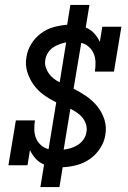

<svg xmlns="http://www.w3.org/2000/svg" viewBox="-20 -755 515 775"><path d="M143 0 158 -91Q138 -99 124 -114.5Q110 -130 101 -149L91 -88H14L44 -269H121Q118 -250 118.5 -231.5Q119 -213 125.5 -197Q132 -181 145.5 -169Q159 -157 176 -153L207 -342Q180 -355 156.5 -372Q133 -389 116 -412.5Q99 -436 90 -465Q81 -494 87 -526Q91 -553 106.5 -578Q122 -603 145.5 -620.5Q169 -638 196.5 -645.5Q224 -653 251 -655L264 -735H341L326 -644Q346 -636 360 -620.5Q374 -605 383 -586L393 -647H470L440 -466H363Q366 -485 365.5 -503.5Q365 -522 358.5 -538Q352 -554 338.5 -566Q325 -578 308 -582L277 -397Q305 -383 329.5 -366Q354 -349 373 -325.5Q392 -302 401.5 -272Q411 -242 405 -210Q401 -182 384 -156Q367 -130 342.5 -113Q318 -96 289.5 -88.5Q261 -81 233 -80L220 0ZM221 -423 247 -584Q233 -581 219 -576Q205 -571 193 -562.5Q181 -554 173 -541Q165 -528 163 -514Q160 -498 164.5 -484Q169 -470 177 -458.5Q185 -447 196.5 -438Q208 -429 221 -423ZM237 -151Q252 -153 267 -157.5Q282 -162 295.5 -171Q309 -180 318 -193.5Q327 -207 329 -222Q332 -238 327 -253.5Q322 -269 312.5 -280.5Q303 -292 290.5 -300.5Q278 -309 264 -316Z"/></svg>

Font: Iosevka QP
Style: Italic
Weight: 400
Italic angle: -9°
Designer: Belleve Invis
Foundry: Belleve Invis
Version: Version 20.0.0; ttfautohint (v1.8.4)